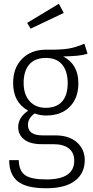

<svg xmlns="http://www.w3.org/2000/svg" viewBox="-20 -799 497 1024"><path d="M447 -513Q424 -505 393.5 -502Q363 -499 317 -498Q398 -456 398 -355Q398 -276 352 -229.5Q306 -183 226 -183Q193 -183 165 -194Q129 -169 129 -133Q129 -77 207 -77H275Q348 -77 390 -40Q432 -3 432 55Q432 125 380 165Q328 205 226 205Q121 205 75 168.5Q29 132 29 55H80Q81 111 113 134.5Q145 158 227 158Q376 158 376 58Q376 16 347.5 -7Q319 -30 266 -30H203Q141 -30 109 -55Q77 -80 77 -121Q77 -172 130 -209Q89 -232 69.5 -268.5Q50 -305 50 -357Q50 -437 98 -485.5Q146 -534 225 -534Q310 -533 349.5 -540.5Q389 -548 430 -566ZM106 -357Q106 -295 138 -259.5Q170 -224 224 -224Q281 -224 311 -257.5Q341 -291 341 -356Q341 -419 311.5 -454.5Q282 -490 225 -490Q166 -490 136 -455Q106 -420 106 -357ZM320 -730 143 -646 125 -677 294 -779Z"/></svg>

Font: Fira Sans Condensed Light
Style: Regular
Weight: 300
Width: 3
Designer: bBox Type GmbH & Carrois Corporate GbR & Edenspiekermann AG
Foundry: bBox Type GmbH & Carrois Corporate GbR & Edenspiekermann AG
Version: Version 4.301